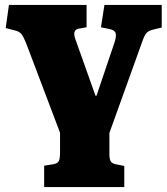

<svg xmlns="http://www.w3.org/2000/svg" viewBox="-20 -535 674 774"><path d="M158 219V133L195 127Q212 124 217 114.5Q222 105 222 78V0L86 -359Q75 -387 66.5 -397.5Q58 -408 41 -412L3 -422L16 -515H329V-425L295 -419Q283 -416 280 -405Q277 -394 286 -371L365 -149H369L442 -365Q450 -390 446 -402Q442 -414 421 -418L387 -425L401 -515H632V-424L599 -416Q581 -412 572 -403.5Q563 -395 553 -366L421 1V85Q421 107 426.5 115.5Q432 124 446 127L481 134V219Z"/></svg>

Font: Literata 12pt ExtraBold
Style: Regular
Weight: 800
Designer: Latin by Veronika Burian and Jose Scaglione. Greek by Irene Vlachou. Cyrillic by Vera Evstafieva.
Foundry: TypeTogether
Version: Version 3.002